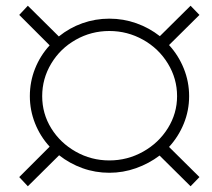

<svg xmlns="http://www.w3.org/2000/svg" viewBox="-20 -652 740 669"><path d="M569 -140 675 -35 644 -3 536 -110Q499 -82 454 -66Q409 -50 361 -50Q312 -50 267.5 -66Q223 -82 186 -111L77 -3L47 -35L153 -141Q120 -177 102 -222.5Q84 -268 84 -317Q84 -367 102 -412.5Q120 -458 153 -494L47 -600L77 -632L185 -525Q222 -555 267 -571Q312 -587 361 -587Q410 -587 455 -571Q500 -555 537 -526L644 -632L675 -600L569 -495Q602 -459 620.5 -413Q639 -367 639 -317Q639 -267 620.5 -221.5Q602 -176 569 -140ZM361 -93Q424 -93 478.5 -123.5Q533 -154 565 -205.5Q597 -257 597 -317Q597 -378 565 -430.5Q533 -483 478.5 -513.5Q424 -544 361 -544Q298 -544 244 -513.5Q190 -483 158.5 -430.5Q127 -378 127 -317Q127 -256 158.5 -205Q190 -154 244 -123.5Q298 -93 361 -93Z"/></svg>

Font: Idrija
Style: Italic
Weight: 300
Italic angle: -11.3°
Designer: Julieta Ulanovsky
Foundry: Julieta Ulanovsky
Version: Version 7.200